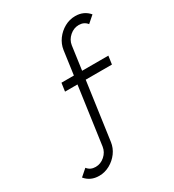

<svg xmlns="http://www.w3.org/2000/svg" viewBox="-186 -869 898 989"><g transform="rotate(-30 263.0 -374.5)"><path d="M112 13Q60.5 13 30 -24L70 -59Q87.5 -36 119 -36Q149 -36 173 -57.2Q197 -78.5 201.5 -108.5L249.5 -451H175.5L182.5 -500H256.5L276 -640.5Q281 -674 301.2 -701.5Q321.5 -729 351.2 -745.5Q381 -762 415 -762Q466 -762 497 -725L457 -690Q439 -713 408 -713Q378 -713 353.8 -691.8Q329.5 -670.5 325 -640.5L305.5 -500H461.5L454.5 -451H298.5L250.5 -108.5Q246 -75 225.8 -47.5Q205.5 -20 175.5 -3.5Q145.5 13 112 13Z"/></g></svg>

Font: Urbanist ExtraLight
Style: Regular
Weight: 200
Designer: Corey Hu
Foundry: Corey Hu
Version: Version 1.330; ttfautohint (v1.8.4.7-5d5b)